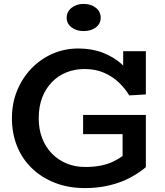

<svg xmlns="http://www.w3.org/2000/svg" viewBox="-20 -948 846 982"><path d="M415 14Q330 14 261 -13Q192 -40 142.5 -88Q93 -136 67 -201Q41 -266 41 -343Q41 -420 67.5 -484.5Q94 -549 140.5 -597.5Q187 -646 248.5 -673Q310 -700 380 -700Q450 -700 505.5 -678.5Q561 -657 601.5 -621Q642 -585 667 -539L610 -557V-686H726V-465L641 -460Q621 -494 589 -525Q557 -556 513 -575.5Q469 -595 412 -595Q364 -595 321.5 -578.5Q279 -562 246.5 -529Q214 -496 196 -449.5Q178 -403 178 -343Q178 -287 195.5 -241.5Q213 -196 245 -163Q277 -130 320.5 -112Q364 -94 415 -94Q460 -94 495 -101Q530 -108 557.5 -121Q585 -134 607 -150V-262H405V-360H726V-93Q692 -64 645 -39Q598 -14 539.5 0Q481 14 415 14ZM407 -789Q371 -789 346 -808Q321 -827 321 -857Q321 -888 346 -908Q371 -928 407 -928Q446 -928 470.5 -908Q495 -888 495 -857Q495 -827 470.5 -808Q446 -789 407 -789Z"/></svg>

Font: BioRhyme ExtraBold
Style: Bold
Weight: 700
Version: Version 1.600;gftools[0.9.33]